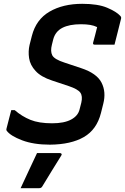

<svg xmlns="http://www.w3.org/2000/svg" viewBox="-20 -739 655 1006"><path d="M411 -719Q493 -719 541.5 -698.5Q590 -678 610 -656Q617 -649 614 -640Q607 -610 597.5 -574Q588 -538 580 -505H476Q465 -505 468 -516Q473 -534 478 -553.5Q483 -573 489 -597Q473 -605 452.5 -608.5Q432 -612 404 -612Q343 -612 306.5 -593Q270 -574 259 -533L252 -505Q243 -470 254 -449Q265 -428 318 -411L405 -382Q487 -355 512 -306Q537 -257 521 -195L509 -147Q487 -60 419.5 -21Q352 18 242 19Q156 19 95.5 -4Q35 -27 15 -54Q12 -58 14 -65Q22 -97 28.5 -121.5Q35 -146 39 -162H57Q95 -129 139.5 -111Q184 -93 253 -93Q316 -93 352.5 -112.5Q389 -132 397 -166L406 -201Q414 -235 401 -253.5Q388 -272 340 -288L253 -317Q195 -336 166.5 -367Q138 -398 132.5 -434Q127 -470 135 -504L147 -551Q169 -637 239.5 -678Q310 -719 411 -719ZM174 63H293Q299 63 302 66.5Q305 70 301 76Q274 119 252 155Q230 191 202 237Q200 241 196 244Q192 247 185 247H88Q111 197 132 152.5Q153 108 174 63Z"/></svg>

Font: Recursive Mn Lnr St SmB
Style: Italic
Weight: 600
Italic angle: -15°
Monospace: yes
Version: Version 1.079;hotconv 1.0.112;makeotfexe 2.5.65598; ttfautoh